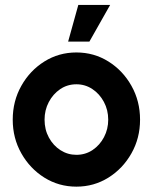

<svg xmlns="http://www.w3.org/2000/svg" viewBox="-20 -720 600 754"><path d="M280 13Q211 13 154.2 -22.5Q97.5 -58 63.8 -117.8Q30 -177.5 30 -250Q30 -323 63.8 -383Q97.5 -443 154.2 -478.5Q211 -514 280 -514Q349 -514 405.8 -478.5Q462.5 -443 496.2 -383Q530 -323 530 -250Q530 -177.5 496.2 -117.8Q462.5 -58 405.8 -22.5Q349 13 280 13ZM280 -112Q315.5 -112 343.8 -131Q372 -150 388.5 -181.5Q405 -213 405 -250Q405 -288 388 -319.8Q371 -351.5 342.8 -370.2Q314.5 -389 280 -389Q244.5 -389 216.2 -369.8Q188 -350.5 171.5 -319Q155 -287.5 155 -250Q155 -211 172 -179.8Q189 -148.5 217.5 -130.2Q246 -112 280 -112ZM247.5 -556.5 287.5 -700.5H412.5L331 -556.5Z"/></svg>

Font: Urbanist
Style: Bold
Weight: 700
Designer: Corey Hu
Foundry: Corey Hu
Version: Version 1.330; ttfautohint (v1.8.4.7-5d5b)